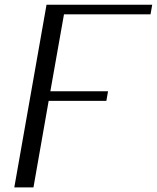

<svg xmlns="http://www.w3.org/2000/svg" viewBox="-20 -812 680 832"><path d="M181.6 -791.5H639.6L632.3 -750H257.3L198.2 -416.5H448.2L440.9 -375H190.9L125 0H42Z"/></svg>

Font: Resagnicto
Style: Italic
Weight: 500
Italic angle: -10°
Version: Version 0.999